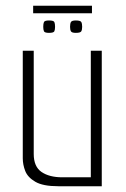

<svg xmlns="http://www.w3.org/2000/svg" viewBox="-20 -646 436 666"><path d="M182 0Q129 0 102.5 -15.5Q76 -31 67.5 -53Q59 -75 59 -97V-470H97V-112Q97 -68 124 -49.5Q151 -31 196 -31H295V-470H333V0ZM243 -532Q229 -532 226 -537.5Q223 -543 223 -553Q223 -564 226 -569.5Q229 -575 243 -575Q259 -575 262 -569.5Q265 -564 265 -553Q265 -543 262 -537.5Q259 -532 243 -532ZM150 -532Q135 -532 132.5 -537.5Q130 -543 130 -553Q130 -564 132.5 -569.5Q135 -575 150 -575Q166 -575 168.5 -569.5Q171 -564 171 -553Q171 -543 168.5 -537.5Q166 -532 150 -532ZM95 -600V-626H299V-600Z"/></svg>

Font: Smooch Sans Thin Light
Style: Regular
Weight: 300
Version: Version 1.010